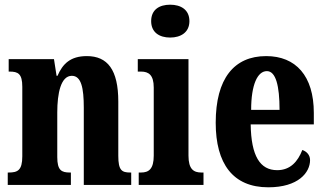

<svg xmlns="http://www.w3.org/2000/svg" viewBox="-20 -788 1389 818"><path d="M13 0H282V-53H278C242 -53 224 -62 224 -119V-309C224 -390 239 -465 286 -465C326 -465 337 -414 337 -329V0H539V-53H535C499 -53 484 -62 484 -124V-355C484 -491 438 -549 350 -549C280 -549 247 -516 225 -465H221L210 -536H17V-483H21C57 -483 75 -474 75 -418V-122C75 -62 55 -53 17 -53H13Z M705 -628C750 -628 787 -650 787 -698C787 -747 750 -768 705 -768C659 -768 624 -747 624 -698C624 -650 659 -628 705 -628ZM571 0H847V-53H838C805 -53 783 -67 783 -125V-536H567V-483H581C613 -483 635 -469 635 -415V-125C635 -68 614 -53 581 -53H571Z M1123 10C1251 10 1301 -53 1301 -106C1301 -128 1286 -143 1268 -149C1249 -100 1217 -63 1161 -63C1088 -63 1050 -123 1048 -258H1317V-307C1317 -465 1240 -549 1114 -549C977 -549 899 -453 899 -265C899 -91 972 10 1123 10ZM1171 -320H1050C1050 -427 1077 -485 1117 -485C1155 -485 1171 -423 1171 -320Z"/></svg>

Font: Noto Serif Sinhala ExtraCondensed ExtraBold
Style: Regular
Weight: 800
Width: 2
Designer: Jelle Bosma - Monotype Design Team
Foundry: Monotype Imaging Inc.
Version: Version 2.007